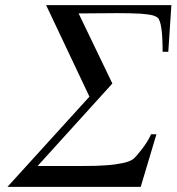

<svg xmlns="http://www.w3.org/2000/svg" viewBox="-20 -725 685 745"><path d="M645 -705 633 -524H611Q611 -639 592 -656Q586 -661 577.5 -664Q569 -667 554 -669Q539 -671 524.5 -672Q510 -673 483 -673.5Q456 -674 434 -674Q412 -674 371 -673.5Q330 -673 298 -673H285L416 -401L126 -81H160Q178 -81 209.5 -81Q241 -81 259.5 -81Q278 -81 305.5 -81Q333 -81 350 -81.5Q367 -82 389 -83.5Q411 -85 425.5 -87Q440 -89 455 -92Q470 -95 480 -99Q490 -103 497 -108Q510 -119 532.5 -148.5Q555 -178 566 -204H587L526 0H9L327 -350L159 -705Z"/></svg>

Font: GFS BodoniClassic
Style: Regular
Weight: 400
Designer: George D. Matthiopoulos
Foundry: George D. Matthiopoulos
Version: Macromedia Fontographer 4.1.5 140901